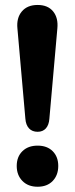

<svg xmlns="http://www.w3.org/2000/svg" viewBox="-20 -733 296 759"><path d="M80.3 -263.7 48.9 -620.1Q44.7 -662.1 66.3 -687.7Q88 -713.4 128.7 -713.4Q169.4 -713.4 190.2 -687.7Q210.9 -662.1 206.7 -620.1L175.2 -263.7Q173.4 -238.9 161.3 -225.4Q149.1 -212 128.7 -212Q107.4 -212 94.8 -225.4Q82.2 -238.9 80.3 -263.7ZM46.1 -77Q46.1 -113.2 68.6 -135.3Q91 -157.3 128.7 -157.3Q166.4 -157.3 188.3 -135.3Q210.3 -113.2 210.3 -77Q210.3 -40.5 188.3 -17.6Q166.4 5.2 128.7 5.2Q91 5.2 68.6 -17.7Q46.1 -40.7 46.1 -77Z"/></svg>

Font: SN Pro Thin
Style: Regular
Weight: 200
Designer: Tobias Whetton
Foundry: Supernotes
Version: Version 1.003;Glyphs 3.3 (3324)